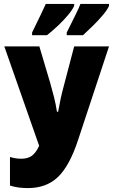

<svg xmlns="http://www.w3.org/2000/svg" viewBox="-20 -951 577 981"><path d="M122 10Q98 10 75 7Q52 4 31 -3V-149Q59 -140 89 -140Q121 -140 142 -154.5Q163 -169 180 -206L2 -714H181L236 -529Q247 -491 256 -455Q265 -419 271 -380H277Q284 -420 290.5 -449.5Q297 -479 307 -516L359 -714H537L378 -233Q335 -103 276 -46.5Q217 10 122 10ZM537 -921Q529 -902 506 -874.5Q483 -847 455 -819.5Q427 -792 404 -771H321V-785Q348 -839 366 -875.5Q384 -912 391 -931H537ZM359 -921Q350 -901 328 -874.5Q306 -848 277.5 -821Q249 -794 220 -771H144V-785Q171 -840 188.5 -876.5Q206 -913 214 -931H359Z"/></svg>

Font: Noto Sans ExtraCondensed Black
Style: Regular
Weight: 900
Width: 2
Designer: Monotype Design Team
Foundry: Monotype Imaging Inc.
Version: Version 2.013; ttfautohint (v1.8.4.7-5d5b)